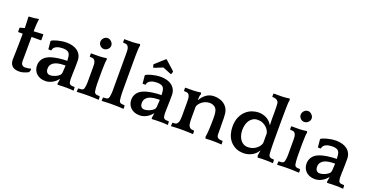

<svg xmlns="http://www.w3.org/2000/svg" viewBox="-32 -1437 4123 2146"><g transform="rotate(20 2030.0 -364.5)"><path d="M308 -400H198Q198 -342 197.5 -292.5Q197 -243 197 -206.5Q197 -170 196.5 -147Q196 -124 196 -119Q196 -80 211 -67Q226 -54 246 -54Q261 -54 280 -57Q299 -60 312 -65L318 -54L308 -21Q281 -6 252.5 2.5Q224 11 200 11Q139 11 113 -17Q87 -45 87 -89Q87 -98 88 -124.5Q89 -151 90 -191.5Q91 -232 92 -285Q93 -338 93 -400H41L37 -405V-449L41 -453L93 -467Q93 -499 91.5 -532.5Q90 -566 88 -598L95 -604L109 -605Q116 -605 128.5 -606Q141 -607 155 -608.5Q169 -610 181.5 -612Q194 -614 200 -616L209 -612Q204 -587 201 -545.5Q198 -504 198 -467L308 -473L313 -469V-405Z M649 -7Q652 -16 653.5 -33Q655 -50 658 -64L657 -67Q645 -52 629.5 -38Q614 -24 595 -13Q576 -2 554.5 4.5Q533 11 509 11Q473 11 446 0Q419 -11 401 -29Q383 -47 373.5 -71Q364 -95 364 -121Q364 -160 381 -189Q398 -218 426 -236Q452 -253 487 -262.5Q522 -272 555 -277Q588 -282 615 -283.5Q642 -285 651 -285H665Q664 -316 661 -333.5Q658 -351 653 -363Q644 -383 623.5 -391.5Q603 -400 575 -400Q558 -400 538.5 -397.5Q519 -395 502 -388Q485 -381 472.5 -368.5Q460 -356 458 -336L454 -333H422L413 -427L416 -433Q422 -439 439 -446Q456 -453 480 -459.5Q504 -466 532.5 -470.5Q561 -475 590 -475Q629 -475 663 -465.5Q697 -456 721.5 -437Q746 -418 760 -389.5Q774 -361 774 -323Q774 -282 773.5 -253Q773 -224 772 -199Q771 -174 770.5 -150.5Q770 -127 770 -98Q772 -75 775 -65Q778 -55 785 -49Q793 -41 809.5 -39.5Q826 -38 840 -38L843 -34L845 0L844 4Q827 2 805 1Q783 0 764 0Q736 0 708 0.5Q680 1 655 3ZM649 -115Q652 -120 655.5 -127Q659 -134 660 -144L665 -229H656Q625 -229 595 -225Q565 -221 541 -210Q517 -199 502 -179Q487 -159 487 -127Q487 -100 500.5 -84Q514 -68 537 -68Q554 -68 571.5 -72.5Q589 -77 604 -84Q619 -91 631 -99.5Q643 -108 649 -115Z M1142 4Q1135 4 1121 3Q1107 2 1091 1.5Q1075 1 1061 0.5Q1047 0 1040 0H986Q979 0 964.5 0.5Q950 1 934.5 1.5Q919 2 904.5 3Q890 4 883 4L882 0L884 -34L887 -38Q902 -38 918 -39.5Q934 -41 942 -49Q949 -56 952 -67Q955 -78 957 -98Q958 -105 958.5 -112Q959 -119 959.5 -127Q960 -135 960 -146Q960 -157 960 -173V-286Q960 -305 960 -316.5Q960 -328 959.5 -336Q959 -344 958.5 -350.5Q958 -357 957 -366Q955 -376 951 -385Q947 -394 944 -397Q934 -410 919 -412Q904 -414 888 -414L884 -418V-452L888 -455H939Q962 -455 988 -455.5Q1014 -456 1034 -459L1069 -464L1075 -445Q1073 -441 1071.5 -432.5Q1070 -424 1069.5 -414.5Q1069 -405 1068.5 -395.5Q1068 -386 1068 -380Q1068 -372 1067.5 -365.5Q1067 -359 1067 -350.5Q1067 -342 1066.5 -329Q1066 -316 1066 -297V-185Q1066 -165 1066.5 -152.5Q1067 -140 1067.5 -131Q1068 -122 1068.5 -114.5Q1069 -107 1070 -98Q1072 -77 1074.5 -66.5Q1077 -56 1085 -49Q1093 -41 1107.5 -39.5Q1122 -38 1137 -38L1142 -33L1144 0ZM939 -613Q939 -625 944 -637Q949 -649 958 -658.5Q967 -668 978.5 -673.5Q990 -679 1003 -679Q1028 -679 1048.5 -658.5Q1069 -638 1069 -613Q1069 -600 1063.5 -588.5Q1058 -577 1048.5 -568Q1039 -559 1027 -554Q1015 -549 1003 -549Q977 -549 958 -568Q939 -587 939 -613Z M1438 4Q1431 4 1417 3Q1403 2 1387 1.5Q1371 1 1357 0.5Q1343 0 1336 0H1282Q1275 0 1260.5 0.5Q1246 1 1230.5 1.5Q1215 2 1200.5 3Q1186 4 1179 4L1178 0L1180 -34L1183 -38Q1198 -38 1214 -39.5Q1230 -41 1238 -49Q1245 -56 1248 -67Q1251 -78 1253 -98Q1254 -105 1254.5 -112Q1255 -119 1255.5 -127Q1256 -135 1256 -146Q1256 -157 1256 -173V-562Q1256 -581 1256 -592.5Q1256 -604 1255.5 -612Q1255 -620 1254.5 -626.5Q1254 -633 1253 -642Q1251 -652 1247 -661Q1243 -670 1240 -673Q1230 -686 1215 -688Q1200 -690 1184 -690L1180 -694V-728L1184 -731H1235Q1258 -731 1284 -731.5Q1310 -732 1330 -735L1365 -740L1371 -721Q1369 -717 1367.5 -708.5Q1366 -700 1365.5 -690.5Q1365 -681 1364.5 -671.5Q1364 -662 1364 -656Q1364 -648 1363.5 -641.5Q1363 -635 1363 -626.5Q1363 -618 1362.5 -605Q1362 -592 1362 -573V-185Q1362 -165 1362.5 -152.5Q1363 -140 1363.5 -131Q1364 -122 1364.5 -114.5Q1365 -107 1366 -98Q1368 -77 1370.5 -66.5Q1373 -56 1381 -49Q1389 -41 1403.5 -39.5Q1418 -38 1433 -38L1438 -33L1440 0Z M1770 -7Q1773 -16 1774.5 -33Q1776 -50 1779 -64L1778 -67Q1766 -52 1750.5 -38Q1735 -24 1716 -13Q1697 -2 1675.5 4.5Q1654 11 1630 11Q1594 11 1567 0Q1540 -11 1522 -29Q1504 -47 1494.5 -71Q1485 -95 1485 -121Q1485 -160 1502 -189Q1519 -218 1547 -236Q1573 -253 1608 -262.5Q1643 -272 1676 -277Q1709 -282 1736 -283.5Q1763 -285 1772 -285H1786Q1785 -316 1782 -333.5Q1779 -351 1774 -363Q1765 -383 1744.5 -391.5Q1724 -400 1696 -400Q1679 -400 1659.5 -397.5Q1640 -395 1623 -388Q1606 -381 1593.5 -368.5Q1581 -356 1579 -336L1575 -333H1543L1534 -427L1537 -433Q1543 -439 1560 -446Q1577 -453 1601 -459.5Q1625 -466 1653.5 -470.5Q1682 -475 1711 -475Q1750 -475 1784 -465.5Q1818 -456 1842.5 -437Q1867 -418 1881 -389.5Q1895 -361 1895 -323Q1895 -282 1894.5 -253Q1894 -224 1893 -199Q1892 -174 1891.5 -150.5Q1891 -127 1891 -98Q1893 -75 1896 -65Q1899 -55 1906 -49Q1914 -41 1930.5 -39.5Q1947 -38 1961 -38L1964 -34L1966 0L1965 4Q1948 2 1926 1Q1904 0 1885 0Q1857 0 1829 0.5Q1801 1 1776 3ZM1770 -115Q1773 -120 1776.5 -127Q1780 -134 1781 -144L1786 -229H1777Q1746 -229 1716 -225Q1686 -221 1662 -210Q1638 -199 1623 -179Q1608 -159 1608 -127Q1608 -100 1621.5 -84Q1635 -68 1658 -68Q1675 -68 1692.5 -72.5Q1710 -77 1725 -84Q1740 -91 1752 -99.5Q1764 -108 1770 -115ZM1704 -680 1814 -581 1817 -574 1808 -545 1801 -542 1700 -583 1599 -542 1592 -545 1583 -574 1586 -581 1696 -680Z M2189 -373Q2212 -417 2252 -446Q2292 -475 2346 -475Q2377 -475 2407 -467Q2437 -459 2461.5 -442Q2486 -425 2502.5 -398.5Q2519 -372 2524 -336Q2527 -310 2527.5 -281Q2528 -252 2528 -223Q2529 -189 2529 -160.5Q2529 -132 2529 -98Q2529 -75 2534.5 -63.5Q2540 -52 2548 -48Q2559 -42 2571.5 -40Q2584 -38 2600 -38L2603 -34L2605 0L2603 4Q2582 2 2556.5 1Q2531 0 2507 0Q2483 0 2459 0.5Q2435 1 2414 3L2407 -17Q2410 -30 2412.5 -56Q2415 -82 2416 -98Q2418 -136 2419 -169Q2420 -202 2420 -228Q2420 -251 2419 -278Q2418 -305 2412 -325Q2404 -357 2379.5 -372.5Q2355 -388 2323 -388Q2293 -388 2268 -377Q2243 -366 2225.5 -350.5Q2208 -335 2198 -318Q2188 -301 2188 -288V-185Q2188 -165 2188 -152.5Q2188 -140 2188.5 -131Q2189 -122 2189.5 -114.5Q2190 -107 2191 -98Q2193 -77 2199.5 -66.5Q2206 -56 2214 -49Q2222 -41 2233 -39.5Q2244 -38 2259 -38L2264 -33L2266 0L2264 4Q2257 4 2243 3Q2229 2 2213 1.5Q2197 1 2183 0.5Q2169 0 2162 0H2107Q2100 0 2085.5 0.5Q2071 1 2055.5 1.5Q2040 2 2025.5 3Q2011 4 2004 4L2003 0L2005 -34L2008 -38Q2024 -38 2036.5 -39.5Q2049 -41 2057 -49Q2064 -56 2070 -67Q2076 -78 2078 -98Q2079 -105 2079.5 -112Q2080 -119 2080.5 -127Q2081 -135 2081 -146Q2081 -157 2081 -173V-276Q2081 -295 2081 -308Q2081 -321 2080.5 -331Q2080 -341 2079.5 -349Q2079 -357 2078 -366Q2076 -376 2072 -385Q2068 -394 2065 -397Q2055 -410 2040 -412Q2025 -414 2009 -414L2005 -418V-452L2009 -455H2060Q2083 -455 2109.5 -455.5Q2136 -456 2156 -459L2191 -464L2197 -445Q2189 -434 2187.5 -414.5Q2186 -395 2186 -375Z M3027 -17Q3027 -24 3030.5 -43.5Q3034 -63 3036 -78L3035 -82Q3009 -36 2963 -12.5Q2917 11 2867 11Q2812 11 2771.5 -9Q2731 -29 2704 -62Q2677 -95 2664 -138Q2651 -181 2651 -227Q2651 -294 2672.5 -341.5Q2694 -389 2727 -418.5Q2760 -448 2799.5 -461.5Q2839 -475 2876 -475Q2921 -475 2965 -454Q3009 -433 3037 -385L3039 -389Q3037 -418 3037 -448.5Q3037 -479 3037 -508Q3037 -539 3037 -559.5Q3037 -580 3036.5 -594Q3036 -608 3035.5 -619Q3035 -630 3034 -642Q3033 -652 3027 -661Q3021 -670 3018 -673Q3004 -684 2990.5 -687Q2977 -690 2959 -690L2955 -694V-727L2959 -731H3016Q3039 -731 3064.5 -731.5Q3090 -732 3110 -735L3145 -740L3151 -721Q3149 -717 3147.5 -706.5Q3146 -696 3145.5 -684Q3145 -672 3144.5 -661Q3144 -650 3144 -644Q3144 -629 3143.5 -615.5Q3143 -602 3143 -584.5Q3143 -567 3142.5 -541.5Q3142 -516 3142 -476V-258Q3142 -216 3142.5 -190.5Q3143 -165 3143.5 -148Q3144 -131 3144.5 -118.5Q3145 -106 3146 -88Q3148 -70 3151.5 -62Q3155 -54 3162 -49Q3170 -41 3184 -39.5Q3198 -38 3210 -38L3214 -34L3216 0L3214 4Q3197 2 3177 1Q3157 0 3139 0Q3112 0 3085 0.5Q3058 1 3034 3ZM2767 -228Q2767 -198 2774.5 -169.5Q2782 -141 2797 -118.5Q2812 -96 2835.5 -82.5Q2859 -69 2891 -69Q2925 -69 2951.5 -80.5Q2978 -92 2996.5 -108.5Q3015 -125 3025.5 -143Q3036 -161 3037 -174V-285Q3035 -298 3025.5 -316.5Q3016 -335 2998.5 -352Q2981 -369 2955 -381.5Q2929 -394 2893 -394Q2860 -394 2836 -379.5Q2812 -365 2796.5 -342Q2781 -319 2774 -289Q2767 -259 2767 -228Z M3525 4Q3518 4 3504 3Q3490 2 3474 1.5Q3458 1 3444 0.5Q3430 0 3423 0H3369Q3362 0 3347.5 0.5Q3333 1 3317.5 1.5Q3302 2 3287.5 3Q3273 4 3266 4L3265 0L3267 -34L3270 -38Q3285 -38 3301 -39.5Q3317 -41 3325 -49Q3332 -56 3335 -67Q3338 -78 3340 -98Q3341 -105 3341.5 -112Q3342 -119 3342.5 -127Q3343 -135 3343 -146Q3343 -157 3343 -173V-286Q3343 -305 3343 -316.5Q3343 -328 3342.5 -336Q3342 -344 3341.5 -350.5Q3341 -357 3340 -366Q3338 -376 3334 -385Q3330 -394 3327 -397Q3317 -410 3302 -412Q3287 -414 3271 -414L3267 -418V-452L3271 -455H3322Q3345 -455 3371 -455.5Q3397 -456 3417 -459L3452 -464L3458 -445Q3456 -441 3454.5 -432.5Q3453 -424 3452.5 -414.5Q3452 -405 3451.5 -395.5Q3451 -386 3451 -380Q3451 -372 3450.5 -365.5Q3450 -359 3450 -350.5Q3450 -342 3449.5 -329Q3449 -316 3449 -297V-185Q3449 -165 3449.5 -152.5Q3450 -140 3450.5 -131Q3451 -122 3451.5 -114.5Q3452 -107 3453 -98Q3455 -77 3457.5 -66.5Q3460 -56 3468 -49Q3476 -41 3490.5 -39.5Q3505 -38 3520 -38L3525 -33L3527 0ZM3322 -613Q3322 -625 3327 -637Q3332 -649 3341 -658.5Q3350 -668 3361.5 -673.5Q3373 -679 3386 -679Q3411 -679 3431.5 -658.5Q3452 -638 3452 -613Q3452 -600 3446.5 -588.5Q3441 -577 3431.5 -568Q3422 -559 3410 -554Q3398 -549 3386 -549Q3360 -549 3341 -568Q3322 -587 3322 -613Z M3855 -7Q3858 -16 3859.5 -33Q3861 -50 3864 -64L3863 -67Q3851 -52 3835.5 -38Q3820 -24 3801 -13Q3782 -2 3760.5 4.5Q3739 11 3715 11Q3679 11 3652 0Q3625 -11 3607 -29Q3589 -47 3579.5 -71Q3570 -95 3570 -121Q3570 -160 3587 -189Q3604 -218 3632 -236Q3658 -253 3693 -262.5Q3728 -272 3761 -277Q3794 -282 3821 -283.5Q3848 -285 3857 -285H3871Q3870 -316 3867 -333.5Q3864 -351 3859 -363Q3850 -383 3829.5 -391.5Q3809 -400 3781 -400Q3764 -400 3744.5 -397.5Q3725 -395 3708 -388Q3691 -381 3678.5 -368.5Q3666 -356 3664 -336L3660 -333H3628L3619 -427L3622 -433Q3628 -439 3645 -446Q3662 -453 3686 -459.5Q3710 -466 3738.5 -470.5Q3767 -475 3796 -475Q3835 -475 3869 -465.5Q3903 -456 3927.5 -437Q3952 -418 3966 -389.5Q3980 -361 3980 -323Q3980 -282 3979.5 -253Q3979 -224 3978 -199Q3977 -174 3976.5 -150.5Q3976 -127 3976 -98Q3978 -75 3981 -65Q3984 -55 3991 -49Q3999 -41 4015.5 -39.5Q4032 -38 4046 -38L4049 -34L4051 0L4050 4Q4033 2 4011 1Q3989 0 3970 0Q3942 0 3914 0.5Q3886 1 3861 3ZM3855 -115Q3858 -120 3861.5 -127Q3865 -134 3866 -144L3871 -229H3862Q3831 -229 3801 -225Q3771 -221 3747 -210Q3723 -199 3708 -179Q3693 -159 3693 -127Q3693 -100 3706.5 -84Q3720 -68 3743 -68Q3760 -68 3777.5 -72.5Q3795 -77 3810 -84Q3825 -91 3837 -99.5Q3849 -108 3855 -115Z"/></g></svg>

Font: QuattrocentoBold
Style: Bold
Weight: 700
Designer: Pablo Impallari
Foundry: Pablo Impallari, Igino Marini, Branda Gallo
Version: Version 2.000